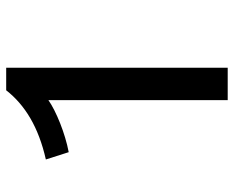

<svg xmlns="http://www.w3.org/2000/svg" viewBox="-86 -648 738 605"><g transform="rotate(-90 282.5 -345.0)"><path d="M372 4H270V-561C236 -537 165 -508 106 -497L83 -569C185 -592 255 -635 301 -694H372Z"/></g></svg>

Font: Repo Medium
Style: Regular
Weight: 500
Designer: Stefan Peev
Foundry: Context Ltd
Version: Version 1.502